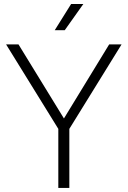

<svg xmlns="http://www.w3.org/2000/svg" viewBox="-20 -917 623 937"><path d="M386.7 -897.5Q364.3 -865.2 295.9 -769.5Q284.2 -769.5 247.1 -769.5Q266.6 -801.8 327.1 -897.5Q341.8 -897.5 386.7 -897.5ZM573.2 -700.2Q508.8 -596.7 318.4 -288.1Q318.4 -215.8 318.4 0Q304.7 0 264.6 0Q264.6 -72.3 264.6 -288.1Q201.2 -390.6 9.8 -700.2Q25.4 -700.2 70.3 -700.2Q126 -609.4 292 -338.9Q347.7 -429.7 512.7 -700.2Q528.3 -700.2 573.2 -700.2Z"/></svg>

Font: LeFont
Style: ExtraLight
Weight: 200
Designer: Leryon MEDIA
Version: Version 1.0